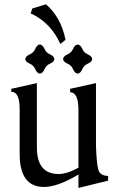

<svg xmlns="http://www.w3.org/2000/svg" viewBox="-20 -886 576 920"><path d="M356 14.6V-49.8Q256.8 9.8 190.9 9.8Q74.2 9.8 74.2 -147.9V-361.8Q74.2 -445.8 35.6 -445.8H34.2V-460.4L156.7 -487.8V-179.7Q156.7 -52.2 261.2 -52.2Q301.3 -52.2 356 -82.5V-357.9Q356 -443.4 316.4 -443.8L315.9 -460.4L439.9 -487.8V-186Q442.9 -99.6 451.4 -71.8Q460 -43.9 498 -43V-20.5ZM352.1 -533.2Q338.4 -534.7 330.3 -554Q322.3 -573.2 303 -581.3Q283.7 -589.4 282.2 -603Q283.7 -616.7 303 -625Q322.3 -633.3 330.3 -652.3Q338.4 -671.4 352.1 -672.9Q365.7 -671.4 374 -652.3Q382.3 -633.3 401.4 -625Q420.4 -616.7 421.9 -603Q420.4 -589.4 401.4 -581.3Q382.3 -573.2 374 -554Q365.7 -534.7 352.1 -533.2ZM170.9 -533.2Q157.2 -534.7 149.2 -554Q141.1 -573.2 121.8 -581.3Q102.5 -589.4 101.1 -603Q102.5 -616.7 121.8 -625Q141.1 -633.3 149.2 -652.3Q157.2 -671.4 170.9 -672.9Q184.6 -671.4 192.9 -652.3Q201.2 -633.3 220.2 -625Q239.3 -616.7 240.7 -603Q239.3 -589.4 220.2 -581.3Q201.2 -573.2 192.9 -554Q184.6 -534.7 170.9 -533.2ZM269.5 -675.3Q221.7 -779.3 127 -821.8L134.8 -845.2L200.2 -865.7Q272.9 -802.2 293.9 -695.3Z"/></svg>

Font: Kelvinch
Style: Regular
Weight: 400
Designer: Paul James MIller
Foundry: High-Logic / Made with FontCreator
Version: Version 3.30 September 23, 2016